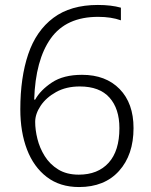

<svg xmlns="http://www.w3.org/2000/svg" viewBox="-20 -745 611 775"><path d="M62 -304Q62 -432 94 -526.5Q126 -621 195.5 -673Q265 -725 375 -725Q429 -725 468 -714V-663Q429 -677 376 -677Q247 -677 185 -590Q123 -503 118 -343H122Q143 -381 189.5 -412Q236 -443 311 -443Q407 -443 463 -385.5Q519 -328 519 -228Q519 -120 460.5 -55Q402 10 299 10Q222 10 169 -30.5Q116 -71 89 -141.5Q62 -212 62 -304ZM298 -40Q375 -40 418.5 -88Q462 -136 462 -228Q462 -306 422 -351Q382 -396 302 -396Q247 -396 206.5 -373.5Q166 -351 144 -318Q122 -285 122 -253Q122 -221 131 -184.5Q140 -148 160.5 -115Q181 -82 215 -61Q249 -40 298 -40Z"/></svg>

Font: Noto Sans Lao UI Light
Style: Regular
Weight: 300
Designer: Monotype Design Team
Foundry: Monotype Imaging Inc.
Version: Version 2.000; ttfautohint (v1.8.4.7-5d5b)